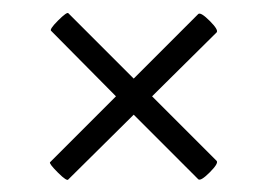

<svg xmlns="http://www.w3.org/2000/svg" viewBox="-20 -342 422 303"><path d="M322 -88Q325 -84 311 -70Q297 -56 293 -59L191 -161L88 -59Q86 -55 71.5 -69.5Q57 -84 59 -86L163 -190L61 -293Q57 -295 71.5 -309.5Q86 -324 88 -321L191 -218L293 -320Q297 -323 311 -309Q325 -295 322 -291L220 -190Z"/></svg>

Font: Cormorant Upright
Style: Regular
Weight: 400
Designer: Christian Thalmann (Catharsis Fonts)
Foundry: Catharsis Fonts
Version: Version 3.302